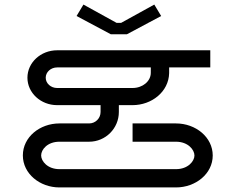

<svg xmlns="http://www.w3.org/2000/svg" viewBox="-20 -620 1020 840"><path d="M685 -550 655 -600 510 -520H490L345 -600L315 -550L465 -470H535ZM900 -400H230C158.2 -400 100 -346.2 100 -280C100 -213.8 158.2 -160 230 -160H420V-130C420 -102.4 397.6 -80 370 -80H240C154.3 -80 80 -20.5 80 60C80 139.9 154.2 200 240 200H750C836 200 910.7 140.2 910.7 60.3C910.7 -19.8 836.1 -80 750 -80H560V0H750C802.5 0 830.7 35 830.7 60.3C830.7 85 802.7 120 750 120H240C188 120 160 85.2 160 60C160 34.2 187.8 0 240 0H370C441.8 0 500 -58.2 500 -130V-160H560C643.1 -160 718 -218 720 -300V-325H900ZM639.8 -325 639.7 -300.9C639.5 -264.5 604 -235 560 -235H230C202.4 -235 180 -255.2 180 -280C180 -304.8 202.4 -325 230 -325Z"/></svg>

Font: KetosagCBd
Style: Regular
Weight: 500
Designer: gluk
Foundry: gluk
Version: Version 00.0024